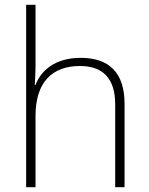

<svg xmlns="http://www.w3.org/2000/svg" viewBox="-20 -780 622 800"><path d="M128 -504V-760H89V0H128V-297C128 -437 197 -505 313 -505C407 -505 460 -455 460 -345V0H499V-347C499 -479 433 -539 316 -539C212 -539 151 -488 128 -426H125C126 -454 128 -475 128 -504Z"/></svg>

Font: Noto Sans Malayalam ExtraLight
Style: Regular
Weight: 200
Designer: Jelle Bosma - Monotype Design Team
Foundry: Monotype Imaging Inc.
Version: Version 2.104